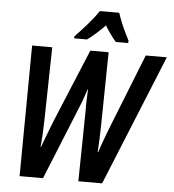

<svg xmlns="http://www.w3.org/2000/svg" viewBox="-61 -989 949 1045"><g transform="rotate(5 413.5 -466.5)"><path d="M85 0 91 -714H201L193 -312Q191 -226 185 -168H187Q200 -202 214 -239.5Q228 -277 242 -312L409 -714H509L503 -318Q502 -236 497 -168H500Q512 -205 526 -242.5Q540 -280 554 -316L712 -714H827L536 0H406L412 -384Q411 -415 412.5 -444.5Q414 -474 415 -503H413Q404 -476 394.5 -449Q385 -422 373 -394L213 0ZM316 -784Q348 -817 383 -857Q418 -897 442 -933H548Q554 -913 565 -885.5Q576 -858 589 -831Q602 -804 612 -785L610 -773H543Q529 -789 513 -811Q497 -833 482 -858Q430 -805 386 -773H315Z"/></g></svg>

Font: Noto Sans Condensed SemiBold
Style: Italic
Weight: 600
Width: 3
Italic angle: -12°
Designer: Monotype Design Team
Foundry: Monotype Imaging Inc.
Version: Version 2.013; ttfautohint (v1.8.4.7-5d5b)